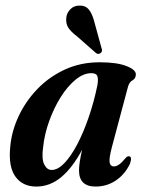

<svg xmlns="http://www.w3.org/2000/svg" viewBox="-20 -677 530 706"><path d="M391 -134.5Q380.5 -94 383.2 -79.5Q386 -65 398.5 -65Q407.5 -65 417.5 -71.8Q427.5 -78.5 442 -96Q449 -103.5 454 -102.5Q467.5 -101 457.5 -74Q439 -35.5 405.8 -13.2Q372.5 9 331.5 9Q270.5 9 270.5 -50.5Q270.5 -76.5 282 -126.5Q246.5 -60 205 -25.5Q163.5 9 113.5 9Q63.5 9 37 -27.2Q10.5 -63.5 17.5 -135.5Q22 -192 47.5 -247.5Q73 -303 116 -348.2Q159 -393.5 217.5 -420.8Q276 -448 346.5 -448Q410 -448 445.5 -434Q481 -420 479.5 -402Q478.5 -387.5 467 -381.5Q455.5 -375.5 450.5 -357.5ZM138.5 -135.5Q132.5 -92 142.8 -72Q153 -52 170 -52Q192.5 -52 216.8 -77.2Q241 -102.5 264 -146.2Q287 -190 306.2 -246Q325.5 -302 338 -363Q342 -384.5 338.2 -396.2Q334.5 -408 316 -408Q287 -408 257.5 -383.8Q228 -359.5 203 -319.5Q178 -279.5 160.8 -231.5Q143.5 -183.5 138.5 -135.5ZM325.5 -601.5 353.5 -499.5Q358 -488.5 350.5 -482.5Q342.5 -475.5 333.5 -481.5L263 -543.5Q241 -560 231 -575.5Q221 -591 224 -614Q225.5 -629 238.5 -642.8Q251.5 -656.5 272.5 -656.5Q294 -657 306 -642.8Q318 -628.5 325.5 -601.5Z"/></svg>

Font: Fraunces 144pt S050 SemiBold
Style: Italic
Weight: 600
Italic angle: -16°
Version: Version 1.000; ttfautohint (v1.8.3)